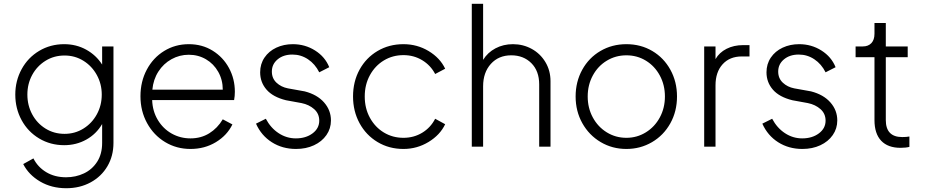

<svg xmlns="http://www.w3.org/2000/svg" viewBox="-20 -777 4898 1017"><path d="M103 92 157 62Q180 108 225 135Q270 162 330 162Q381 162 424.5 141.5Q468 121 494.5 80Q521 39 521 -20V-120Q490 -67 437 -37.5Q384 -8 320 -8Q247 -8 187.5 -43.5Q128 -79 94.5 -140.5Q61 -202 61 -276Q61 -349 94.5 -410.5Q128 -472 187.5 -507.5Q247 -543 320 -543Q384 -543 436.5 -514Q489 -485 521 -435V-531H581V-20Q581 49 549 103.5Q517 158 460 189Q403 220 331 220Q253 220 192.5 184.5Q132 149 103 92ZM322 -68Q377 -68 422 -96Q467 -124 493 -171.5Q519 -219 519 -276Q519 -332 493 -379.5Q467 -427 422 -455Q377 -483 322 -483Q266 -483 221 -455Q176 -427 150.5 -380Q125 -333 125 -276Q125 -219 150.5 -171.5Q176 -124 221 -96Q266 -68 322 -68Z M724 -267Q724 -345 757.5 -408Q791 -471 849.5 -507Q908 -543 980 -543Q1051 -543 1106.5 -508.5Q1162 -474 1193 -416.5Q1224 -359 1224 -291Q1224 -268 1220 -247H786Q788 -188 816 -141.5Q844 -95 889.5 -69.5Q935 -44 989 -44Q1045 -44 1088.5 -71Q1132 -98 1160 -145L1211 -118Q1183 -60 1123.5 -24Q1064 12 989 12Q915 12 854.5 -24.5Q794 -61 759 -125Q724 -189 724 -267ZM1160 -302Q1160 -354 1136 -396.5Q1112 -439 1071 -463Q1030 -487 980 -487Q931 -487 888.5 -463.5Q846 -440 819 -398Q792 -356 787 -302Z M1336 -122 1388 -148Q1414 -99 1456 -71.5Q1498 -44 1547 -44Q1600 -44 1635.5 -70.5Q1671 -97 1671 -138Q1671 -175 1644 -199Q1617 -223 1577 -231L1495 -246Q1426 -263 1392 -302Q1358 -341 1358 -394Q1358 -438 1381 -472Q1404 -506 1443.5 -524.5Q1483 -543 1531 -543Q1596 -543 1649 -509.5Q1702 -476 1724 -421L1671 -394Q1649 -438 1611.5 -463Q1574 -488 1529 -488Q1481 -488 1450.5 -462.5Q1420 -437 1420 -398Q1420 -362 1444.5 -339Q1469 -316 1505 -309L1594 -293Q1660 -276 1696.5 -234.5Q1733 -193 1733 -139Q1733 -96 1709 -61.5Q1685 -27 1643 -7.5Q1601 12 1548 12Q1476 12 1420 -23.5Q1364 -59 1336 -122Z M1850 -266Q1850 -345 1884.5 -408Q1919 -471 1980 -507Q2041 -543 2117 -543Q2190 -543 2250.5 -506.5Q2311 -470 2338 -413L2285 -385Q2261 -431 2216.5 -458Q2172 -485 2117 -485Q2060 -485 2013.5 -457Q1967 -429 1939.5 -379Q1912 -329 1912 -266Q1912 -203 1939.5 -153Q1967 -103 2013.5 -75Q2060 -47 2117 -47Q2172 -47 2216.5 -74Q2261 -101 2285 -148L2338 -119Q2311 -62 2250 -25Q2189 12 2117 12Q2041 12 1980 -24.5Q1919 -61 1884.5 -124.5Q1850 -188 1850 -266Z M2479 -757H2539V-460Q2563 -499 2604.5 -521Q2646 -543 2697 -543Q2751 -543 2796.5 -518Q2842 -493 2869 -448Q2896 -403 2896 -347V0H2836V-330Q2836 -401 2794.5 -442.5Q2753 -484 2688 -484Q2621 -484 2580 -438.5Q2539 -393 2539 -320V0H2479Z M3029 -266Q3029 -344 3064 -407.5Q3099 -471 3160.5 -507Q3222 -543 3298 -543Q3374 -543 3435 -507Q3496 -471 3531 -407.5Q3566 -344 3566 -266Q3566 -187 3530.5 -123.5Q3495 -60 3433.5 -24Q3372 12 3298 12Q3223 12 3161.5 -24.5Q3100 -61 3064.5 -124.5Q3029 -188 3029 -266ZM3298 -47Q3354 -47 3401 -76Q3448 -105 3475 -155Q3502 -205 3502 -266Q3502 -327 3475 -377Q3448 -427 3401.5 -455.5Q3355 -484 3298 -484Q3241 -484 3194 -455.5Q3147 -427 3120 -377Q3093 -327 3093 -266Q3093 -205 3120 -155Q3147 -105 3194 -76Q3241 -47 3298 -47Z M3710 -531H3770V-464Q3790 -499 3828.5 -518.5Q3867 -538 3916 -538H3950V-478H3909Q3845 -478 3807.5 -436.5Q3770 -395 3770 -325V0H3710Z M4018 -122 4070 -148Q4096 -99 4138 -71.5Q4180 -44 4229 -44Q4282 -44 4317.5 -70.5Q4353 -97 4353 -138Q4353 -175 4326 -199Q4299 -223 4259 -231L4177 -246Q4108 -263 4074 -302Q4040 -341 4040 -394Q4040 -438 4063 -472Q4086 -506 4125.5 -524.5Q4165 -543 4213 -543Q4278 -543 4331 -509.5Q4384 -476 4406 -421L4353 -394Q4331 -438 4293.5 -463Q4256 -488 4211 -488Q4163 -488 4132.5 -462.5Q4102 -437 4102 -398Q4102 -362 4126.5 -339Q4151 -316 4187 -309L4276 -293Q4342 -276 4378.5 -234.5Q4415 -193 4415 -139Q4415 -96 4391 -61.5Q4367 -27 4325 -7.5Q4283 12 4230 12Q4158 12 4102 -23.5Q4046 -59 4018 -122Z M4612 -141V-474H4512V-531H4550Q4579 -531 4595.5 -548.5Q4612 -566 4612 -598V-655H4672V-531H4788V-474H4672V-141Q4672 -51 4759 -51Q4782 -51 4797 -54V1Q4778 6 4750 6Q4683 6 4647.5 -31.5Q4612 -69 4612 -141Z"/></svg>

Font: Eudoxus Sans Light
Style: Regular
Weight: 300
Designer: Stijn de Vries
Foundry: tokotype
Version: Version 2.005